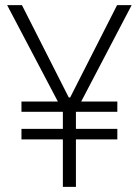

<svg xmlns="http://www.w3.org/2000/svg" viewBox="-20 -727 540 747"><path d="M247.6 -347.7H252.9L435.5 -707H492.2L295.9 -332H436.5V-292H275.4V-225.6H436.5V-184.6H275.4V0H224.6V-184.6H63.5V-225.6H224.6V-292H63.5V-332H205.1L7.8 -707H65.4Z"/></svg>

Font: Pretendard ExtraLight
Style: Regular
Weight: 200
Designer: Base glyphs from Inter by Rasmus Andersson; Hangeul glyphs from Noto Sans CJK(Source Han Sans) by Jang Soo-young and Kan
Foundry: Kil Hyung-jin
Version: Version 1.309